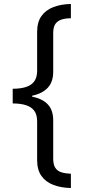

<svg xmlns="http://www.w3.org/2000/svg" viewBox="-20 -812 431 967"><path d="M44 -365Q84 -365 111.5 -374Q139 -383 153 -403Q167 -423 167 -455V-651Q167 -701 189 -731.5Q211 -762 249.5 -776.5Q288 -791 337 -792V-720Q310 -720 290 -713.5Q270 -707 259 -691.5Q248 -676 248 -645V-450Q248 -400 221 -370.5Q194 -341 142 -330V-325Q194 -315 221 -286Q248 -257 248 -206V-13Q248 18 259 34Q270 50 290 56Q310 62 337 63V135Q288 134 249.5 119.5Q211 105 189 74.5Q167 44 167 -6V-201Q167 -234 153 -253.5Q139 -273 111.5 -282Q84 -291 44 -291Z"/></svg>

Font: hexlbangla05
Style: Book
Weight: 400
Designer: Jelle Bosma - Monotype Design Team
Foundry: Monotype Imaging Inc.
Version: Version 2.003